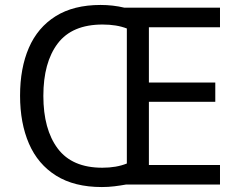

<svg xmlns="http://www.w3.org/2000/svg" viewBox="-20 -745 968 775"><path d="M386 -725Q436 -725 482 -714H868V-635H581V-412H849V-334H581V-79H868V0H488Q466 4 441.5 7Q417 10 391 10Q280 10 206.5 -36Q133 -82 97 -165Q61 -248 61 -359Q61 -470 96.5 -552Q132 -634 204.5 -679.5Q277 -725 386 -725ZM394 -646Q271 -646 213 -569.5Q155 -493 155 -358Q155 -223 213 -145.5Q271 -68 393 -68Q450 -68 492 -85V-630Q451 -646 394 -646Z"/></svg>

Font: Noto Sans Osmanya
Style: Regular
Weight: 400
Designer: Monotype Design Team
Foundry: Monotype Imaging Inc.
Version: Version 2.001; ttfautohint (v1.8.4.7-5d5b)